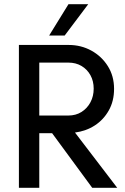

<svg xmlns="http://www.w3.org/2000/svg" viewBox="-20 -894 594 914"><path d="M70 0V-680H307Q366 -680 415 -653Q464 -626 493.5 -579Q523 -532 523 -471Q523 -413 498 -368.5Q473 -324 431.5 -297Q390 -270 337 -263L538 0H419L228 -260H167V0ZM167 -344H305Q341 -344 368 -361Q395 -378 410.5 -407Q426 -436 426 -472Q426 -508 410.5 -536Q395 -564 368 -580Q341 -596 305 -596H167ZM214 -725 306 -874H400L288 -725Z"/></svg>

Font: Teachers Medium
Style: Regular
Weight: 500
Designer: Alfredo Marco Pradil, Chank Diesel
Version: Version 1.001